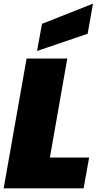

<svg xmlns="http://www.w3.org/2000/svg" viewBox="-20 -1027 546 1047"><path d="M125 -708H347L252 -168H466L436 0H0ZM209 -897 487 -1007 458 -843 182 -749Z"/></svg>

Font: Poppins Black
Style: Italic
Weight: 900
Italic angle: -10°
Designer: Ninad Kale (Devanagari), Jonny Pinhorn (Latin)
Foundry: Indian Type Foundry
Version: Version 3.200;PS 1.000;hotconv 16.6.54;makeotf.lib2.5.65590